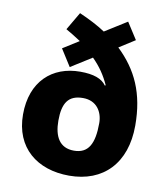

<svg xmlns="http://www.w3.org/2000/svg" viewBox="-86 -838 801 920"><g transform="rotate(10 314.5 -378.0)"><path d="M229 -766 178 -679C204 -664 230 -648 251 -634L173 -585L225 -503L327 -567C364 -530 389 -493 410 -447L406 -445C385 -475 345 -490 279 -490C143 -490 44 -402 44 -241C44 -79 156 10 312 10C478 10 583 -98 583 -281C583 -438 533 -545 438 -636L515 -685L463 -766L356 -699C320 -723 277 -745 229 -766ZM314 -368C381 -368 411 -317 411 -263C411 -162 384 -112 314 -112C244 -112 216 -164 216 -241C216 -327 243 -368 314 -368Z"/></g></svg>

Font: Noto Sans Ethiopic ExtraBold
Style: Regular
Weight: 800
Designer: Monotype Design Team
Foundry: Monotype Imaging Inc.
Version: Version 2.102